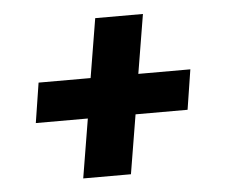

<svg xmlns="http://www.w3.org/2000/svg" viewBox="-38 -585 577 489"><g transform="rotate(-5 250.0 -340.0)"><path d="M156 -138 181 -289H48L64 -391H197L222 -542H344L319 -391H452L436 -289H303L278 -138Z"/></g></svg>

Font: Iosevka Curly Heavy
Style: Italic
Weight: 900
Italic angle: -9°
Monospace: yes
Designer: Belleve Invis
Foundry: Belleve Invis
Version: Version 22.1.2; ttfautohint (v1.8.4)